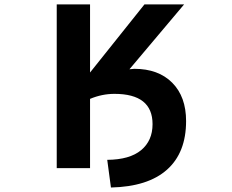

<svg xmlns="http://www.w3.org/2000/svg" viewBox="-20 -752 1040 861"><path d="M383.8 -426.8 627.9 -732.4H805.7L560.5 -441.4Q572.3 -442.4 582 -443.4Q690.4 -443.4 752.4 -380.9Q814.5 -318.4 814.5 -209Q814.5 -67.4 729 8.8Q643.6 85 477.5 88.9L460.9 -35.2Q561.5 -36.1 612.8 -78.6Q664.1 -121.1 664.1 -195.3Q664.1 -331.1 493.2 -331.1Q437.5 -331.1 383.8 -308.6V2H234.4V-732.4H383.8Z"/></svg>

Font: GenEi Gothic M Regular
Style: Bold
Weight: 700
Designer: o_tamon (Modified); [Source Han Sans]
Ryoko NISHIZUKA  (kana & ideographs); Paul D. Hunt (Latin, Greek & Cyrillic); Wenl
Version: Version 1.1a;Original Version 1.004